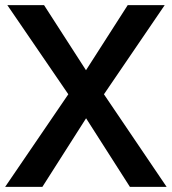

<svg xmlns="http://www.w3.org/2000/svg" viewBox="-25 -725 666 745"><path d="M-5 0 258 -385.5V-333L3.5 -705H146L329 -421H288.5L470.5 -705H614L360.5 -333V-385.5L621.5 0H479L288 -299H330L139.5 0Z"/></svg>

Font: Nunito Sans 12pt ExtraLight SemiCondensed
Style: Regular
Weight: 200
Width: 4
Version: Version 3.101;gftools[0.9.27]